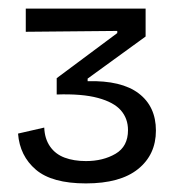

<svg xmlns="http://www.w3.org/2000/svg" viewBox="-20 -689 434 447"><path d="M180 -262Q101 -262 63.5 -294Q26 -326 22 -378L83 -392Q84 -366 96.5 -348Q109 -330 130.5 -322Q152 -314 180 -314Q220 -314 249 -331Q278 -348 278 -386Q278 -413 261.5 -432Q245 -451 208 -461Q171 -471 112 -469V-507L253 -612V-617L40 -615V-669H319V-604L184 -506V-500Q263 -502 303 -471.5Q343 -441 343 -385Q343 -329 301.5 -295.5Q260 -262 180 -262Z"/></svg>

Font: Bricolage Grotesque 24pt Light
Style: Regular
Weight: 300
Designer: Mathieu Triay
Foundry: Atelier Triay
Version: Version 1.001;gftools[0.9.33.dev8+g029e19f]